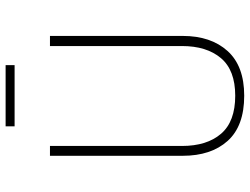

<svg xmlns="http://www.w3.org/2000/svg" viewBox="-123 -757 890 684"><g transform="rotate(-90 322.0 -415.0)"><path d="M432 -808H214V-840H432ZM536 -682V-209Q536 -109 482.5 -49.5Q429 10 323 10Q215 10 162 -49Q109 -108 109 -209V-682H144V-212Q144 -123 187.5 -72.5Q231 -22 323 -22Q414 -22 457 -73Q500 -124 500 -212V-682Z"/></g></svg>

Font: Fira Sans UltraLight
Style: Regular
Weight: 200
Designer: Carrois Corporate & Edenspiekermann AG
Foundry: Carrois Corporate GbR & Edenspiekermann AG
Version: Version 4.106;PS 004.106;hotconv 1.0.70;makeotf.lib2.5.58329